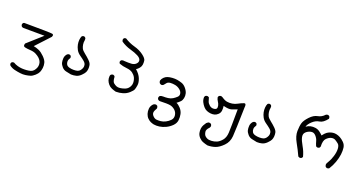

<svg xmlns="http://www.w3.org/2000/svg" viewBox="-46 -1027 3599 1942"><g transform="rotate(20 1754.0 -56.5)"><path d="M175.8 272.5Q144.5 268.6 113.3 261.2Q82 253.9 56.6 234.4Q48.8 225.6 49.8 211.9L56.6 199.2Q67.4 191.4 81.1 193.4Q103.5 207 128.4 213.9Q153.3 220.7 176.3 222.2Q199.2 223.6 225.1 221.7Q251 219.7 269.5 213.9Q288.1 208 300.3 193.4Q312.5 178.7 319.8 160.6Q327.1 142.6 325.7 123Q324.2 103.5 315.9 88.4Q307.6 73.2 292.5 59.6Q277.3 45.9 252.9 33.2Q228.5 20.5 191.9 18.6Q155.3 16.6 131.8 10.7Q108.4 4.9 120.1 -26.4L277.3 -167L51.8 -168Q39.1 -168 30.3 -175.8Q21.5 -186.5 22.5 -200.2L29.3 -212.9Q40 -221.7 55.7 -218.8Q323.2 -217.8 343.8 -212.9Q364.3 -208 350.6 -181.6L210.9 -31.2Q242.2 -25.4 270.5 -12.7Q298.8 0 330.6 31.7Q362.3 63.5 369.1 90.8Q376 118.2 372.6 145Q369.1 171.9 360.4 191.9Q351.6 211.9 327.6 233.4Q303.7 254.9 281.7 261.7Q259.8 268.6 231.9 272.5Q204.1 276.4 175.8 272.5Z M662.1 109.4Q634.8 103.5 607.9 98.1Q581.1 92.8 561.5 70.8Q542 48.8 537.1 27.8Q532.2 6.8 534.2 -19.5Q536.1 -45.9 555.7 -67.4Q566.4 -77.1 581.1 -75.2L593.8 -69.3Q601.6 -59.6 600.6 -45.9Q585 -23.4 584.5 -4.4Q584 14.6 592.8 29.3Q601.6 43.9 624 50.3Q646.5 56.6 671.4 56.6Q696.3 56.6 712.4 51.8Q728.5 46.9 739.3 33.7Q750 20.5 755.9 5.4Q761.7 -9.8 758.3 -28.3Q754.9 -46.9 734.9 -64Q714.8 -81.1 686.5 -100.6Q658.2 -120.1 644 -146.5Q629.9 -172.9 625 -198.2Q620.1 -223.6 622.1 -248Q624 -272.5 632.8 -290Q642.6 -299.8 657.2 -298.8L669.9 -291Q678.7 -280.3 675.8 -264.6Q670.9 -241.2 674.3 -218.3Q677.7 -195.3 686.5 -177.2Q695.3 -159.2 724.1 -136.7Q752.9 -114.3 777.8 -89.8Q802.7 -65.4 806.6 -43.9Q810.5 -22.5 808.6 -2.4Q806.6 17.6 799.3 33.2Q792 48.8 768.1 72.8Q744.1 96.7 717.8 103.5Q691.4 110.4 662.1 109.4Z M1147.5 118.2Q1124 112.3 1101.6 103Q1079.1 93.8 1063 74.7Q1046.9 55.7 1040 36.1Q1033.2 16.6 1035.2 -8.8Q1036.1 -19.5 1043 -26.4Q1052.7 -35.2 1067.4 -34.2L1080.1 -27.3Q1087.9 -19.5 1085.9 -5.9Q1089.8 33.2 1105 45.4Q1120.1 57.6 1136.2 64.5Q1152.3 71.3 1174.8 68.8Q1197.3 66.4 1222.2 57.6Q1247.1 48.8 1261.7 31.2Q1276.4 13.7 1280.8 -5.4Q1285.2 -24.4 1281.7 -44.9Q1278.3 -65.4 1269.5 -83.5Q1260.7 -101.6 1236.8 -120.6Q1212.9 -139.6 1169.9 -143.6Q1127 -147.5 1088.9 -162.1Q1081.1 -170.9 1082 -184.6L1088.9 -197.3Q1103.5 -207 1124 -203.1Q1169.9 -200.2 1200.2 -202.1Q1230.5 -204.1 1249 -222.7Q1267.6 -241.2 1263.2 -262.7Q1258.8 -284.2 1226.1 -301.8Q1193.4 -319.3 1140.6 -334Q1087.9 -348.6 1040 -380.9Q1033.2 -391.6 1034.2 -405.3L1040 -417Q1048.8 -424.8 1062.5 -423.8Q1112.3 -391.6 1169.4 -376Q1226.6 -360.4 1267.6 -329.6Q1308.6 -298.8 1311.5 -275.4Q1314.5 -252 1311.5 -231.9Q1308.6 -211.9 1294.4 -194.3Q1280.3 -176.8 1262.7 -166Q1304.7 -129.9 1320.8 -89.4Q1336.9 -48.8 1332.5 -18.6Q1328.1 11.7 1321.8 28.8Q1315.4 45.9 1287.1 71.3Q1258.8 96.7 1223.1 107.4Q1187.5 118.2 1147.5 118.2Z M1621.1 297.9Q1603.5 293.9 1586.9 286.6Q1570.3 279.3 1553.2 262.7Q1536.1 246.1 1527.3 219.7Q1518.6 193.4 1521.5 164.1Q1524.4 134.8 1546.9 111.3Q1559.6 100.6 1577.1 101.6L1590.8 108.4Q1598.6 118.2 1597.7 134.8Q1577.1 168.9 1577.1 187.5Q1577.1 206.1 1594.7 223.6Q1612.3 241.2 1632.3 243.2Q1652.3 245.1 1677.2 242.7Q1702.1 240.2 1728 227.1Q1753.9 213.9 1774.9 192.4Q1795.9 170.9 1792 138.7Q1788.1 106.4 1764.2 85Q1740.2 63.5 1710.9 58.1Q1681.6 52.7 1598.6 55.7Q1587.9 54.7 1579.1 46.9Q1570.3 37.1 1572.3 22.5L1579.1 8.8Q1593.8 -1 1614.3 0Q1639.6 1 1667.5 -2.4Q1695.3 -5.9 1716.3 -19Q1737.3 -32.2 1754.4 -48.3Q1771.5 -64.5 1767.1 -87.4Q1762.7 -110.4 1739.7 -127.9Q1716.8 -145.5 1689.5 -150.9Q1662.1 -156.2 1636.7 -154.3Q1611.3 -152.3 1599.6 -137.2Q1587.9 -122.1 1579.1 -112.3Q1569.3 -103.5 1554.7 -104.5L1540 -112.3Q1529.3 -124 1530.3 -141.6Q1536.1 -161.1 1552.2 -177.2Q1568.4 -193.4 1589.4 -200.2Q1610.4 -207 1639.2 -209Q1668 -210.9 1691.9 -207Q1715.8 -203.1 1742.2 -194.3Q1768.6 -185.5 1790.5 -159.2Q1812.5 -132.8 1818.8 -107.4Q1825.2 -82 1819.8 -57.1Q1814.5 -32.2 1800.3 -17.6Q1786.1 -2.9 1763.7 13.7Q1787.1 23.4 1810.5 49.3Q1834 75.2 1840.8 106.9Q1847.7 138.7 1843.8 172.4Q1839.8 206.1 1812.5 233.4Q1785.2 260.7 1750.5 277.3Q1715.8 293.9 1682.6 298.3Q1649.4 302.7 1621.1 297.9Z M2205.1 311.5Q2178.7 305.7 2154.3 296.4Q2129.9 287.1 2110.8 266.6Q2091.8 246.1 2086.4 221.7Q2081.1 197.3 2084 174.3Q2086.9 151.4 2096.2 135.3Q2105.5 119.1 2116.2 103.5L2134.8 89.8L2151.4 88.9L2165 95.7Q2173.8 106.4 2171.9 122.1L2165 135.7Q2134.8 165 2138.7 189.9Q2142.6 214.8 2152.3 227.1Q2162.1 239.3 2180.2 247.6Q2198.2 255.9 2227.1 254.4Q2255.9 252.9 2282.2 242.2Q2308.6 231.4 2335 200.7Q2361.3 169.9 2364.3 116.2Q2367.2 62.5 2368.2 -135.7Q2338.9 -124 2310.5 -114.3Q2282.2 -104.5 2222.7 -120.1Q2226.6 -92.8 2223.6 -68.8Q2220.7 -44.9 2202.6 -27.8Q2184.6 -10.7 2165 -5.9Q2145.5 -1 2123.5 -3.4Q2101.6 -5.9 2081.5 -14.2Q2061.5 -22.5 2044.9 -41.5Q2028.3 -60.5 2016.6 -84Q2004.9 -107.4 2005.9 -136.7L2012.7 -150.4Q2023.4 -159.2 2039.1 -157.2L2052.7 -150.4Q2058.6 -129.9 2064.9 -110.4Q2071.3 -90.8 2091.8 -73.7Q2112.3 -56.6 2136.2 -58.6Q2160.2 -60.5 2167 -71.8Q2173.8 -83 2169.4 -103.5Q2165 -124 2152.3 -142.1Q2139.6 -160.2 2135.7 -182.6L2142.6 -197.3Q2154.3 -206.1 2168.9 -204.1L2183.6 -197.3Q2213.9 -175.8 2240.2 -171.4Q2266.6 -167 2295.4 -171.4Q2324.2 -175.8 2351.1 -190.9Q2377.9 -206.1 2406.2 -215.8Q2433.6 -224.6 2426.8 -174.8Q2420.9 73.2 2416 136.2Q2411.1 199.2 2368.7 242.2Q2326.2 285.2 2287.6 298.3Q2249 311.5 2205.1 311.5Z M2662.1 109.4Q2634.8 103.5 2607.9 98.1Q2581.1 92.8 2561.5 70.8Q2542 48.8 2537.1 27.8Q2532.2 6.8 2534.2 -19.5Q2536.1 -45.9 2555.7 -67.4Q2566.4 -77.1 2581.1 -75.2L2593.8 -69.3Q2601.6 -59.6 2600.6 -45.9Q2585 -23.4 2584.5 -4.4Q2584 14.6 2592.8 29.3Q2601.6 43.9 2624 50.3Q2646.5 56.6 2671.4 56.6Q2696.3 56.6 2712.4 51.8Q2728.5 46.9 2739.3 33.7Q2750 20.5 2755.9 5.4Q2761.7 -9.8 2758.3 -28.3Q2754.9 -46.9 2734.9 -64Q2714.8 -81.1 2686.5 -100.6Q2658.2 -120.1 2644 -146.5Q2629.9 -172.9 2625 -198.2Q2620.1 -223.6 2622.1 -248Q2624 -272.5 2632.8 -290Q2642.6 -299.8 2657.2 -298.8L2669.9 -291Q2678.7 -280.3 2675.8 -264.6Q2670.9 -241.2 2674.3 -218.3Q2677.7 -195.3 2686.5 -177.2Q2695.3 -159.2 2724.1 -136.7Q2752.9 -114.3 2777.8 -89.8Q2802.7 -65.4 2806.6 -43.9Q2810.5 -22.5 2808.6 -2.4Q2806.6 17.6 2799.3 33.2Q2792 48.8 2768.1 72.8Q2744.1 96.7 2717.8 103.5Q2691.4 110.4 2662.1 109.4Z M3418 114.3 3404.3 107.4Q3396.5 95.7 3396.5 81.1Q3397.5 70.3 3413.6 45.4Q3429.7 20.5 3443.8 -24.9Q3458 -70.3 3456.1 -106.9Q3454.1 -143.6 3436 -158.2Q3418 -172.9 3400.4 -183.1Q3382.8 -193.4 3358.4 -188.5Q3334 -183.6 3308.1 -158.7Q3282.2 -133.8 3286.1 -69.3L3279.3 -55.7Q3269.5 -47.9 3254.9 -48.8L3241.2 -55.7Q3230.5 -80.1 3223.6 -106.4Q3216.8 -132.8 3194.3 -157.7Q3171.9 -182.6 3141.1 -175.8Q3110.4 -168.9 3089.4 -148.4Q3068.4 -127.9 3075.7 -94.2Q3083 -60.5 3111.3 -12.2Q3139.6 36.1 3153.3 89.8L3146.5 102.5Q3136.7 111.3 3121.1 109.4L3107.4 102.5Q3079.1 40 3044.4 -21.5Q3009.8 -83 3010.7 -136.7Q3011.7 -190.4 3021.5 -223.6Q3031.2 -256.8 3070.8 -298.8Q3110.4 -340.8 3151.9 -348.1Q3193.4 -355.5 3223.6 -388.7Q3233.4 -396.5 3248 -395.5L3261.7 -388.7Q3269.5 -377 3268.6 -362.3Q3227.5 -308.6 3188 -303.2Q3148.4 -297.9 3114.3 -266.1Q3080.1 -234.4 3072.3 -205.1Q3094.7 -221.7 3119.6 -227.1Q3144.5 -232.4 3171.4 -228.5Q3198.2 -224.6 3219.7 -208.5Q3241.2 -192.4 3254.9 -177.7Q3278.3 -208 3293 -218.3Q3307.6 -228.5 3322.8 -234.4Q3337.9 -240.2 3355.5 -242.7Q3373 -245.1 3393.6 -240.7Q3414.1 -236.3 3435.1 -225.1Q3456.1 -213.9 3479 -191.4Q3502 -168.9 3506.3 -137.2Q3510.7 -105.5 3505.9 -65.4Q3501 -25.4 3484.9 20.5Q3468.8 66.4 3442.4 107.4Q3433.6 115.2 3418 114.3Z"/></g></svg>

Font: JasonHandwriting1
Style: Regular
Weight: 400
Version: Version 1.48.20